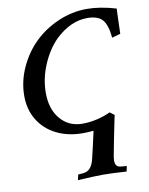

<svg xmlns="http://www.w3.org/2000/svg" viewBox="-106 -810 901 1163"><g transform="rotate(-10 344.5 -229.0)"><path d="M276.9 277.3 284.7 244.1 320.3 240.7Q367.7 234.9 383.8 166.5Q385.7 157.7 398.2 105.7Q410.6 53.7 422.4 -1Q382.3 2.4 356.9 2.4Q266.1 2.4 195.3 -32.7Q124.5 -67.9 85 -132.3Q45.4 -196.8 45.4 -280.8Q45.4 -369.6 83.5 -453.6Q121.6 -537.6 184.3 -599.1Q247.1 -660.6 332.8 -697.8Q418.5 -734.9 509.3 -734.9Q590.8 -734.9 689 -705.6Q688 -692.9 687.3 -671.1Q686.5 -649.4 685.5 -613Q684.6 -576.7 683.6 -551.3L631.3 -536.6Q623.5 -617.7 595.2 -648.9Q566.9 -680.2 502 -680.2Q400.4 -680.2 306.2 -591.3Q249 -533.7 213.1 -448.7Q177.2 -363.8 177.2 -275.9Q177.2 -175.8 229.2 -115.2Q281.2 -54.7 364.7 -54.7Q410.6 -54.7 456.8 -65.9Q502.9 -77.1 537.1 -93.8L564.9 -73.2L562.5 -63V-63.5Q531.2 88.4 516.1 170.9Q513.2 189.5 513.2 198.2Q513.2 237.8 544.4 240.7H543.9Q547.9 241.2 564.2 242.7Q580.6 244.1 583.5 244.1L576.7 276.9Q482.9 271 430.2 271Q381.8 271 276.9 277.3Z"/></g></svg>

Font: Flanker
Style: Bold Italic
Weight: 700
Italic angle: -12°
Designer: Flanker
Version: Version 2.000